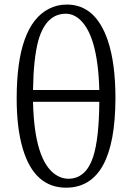

<svg xmlns="http://www.w3.org/2000/svg" viewBox="-20 -827 592 860"><path d="M424.8 -371.1H127.9Q133.8 -105.5 231.4 -43Q257.8 -26.4 286.1 -26.4Q365.2 -26.4 397.5 -125Q423.8 -208 424.8 -371.1ZM127.9 -423.8H424.8Q418 -675.8 331.1 -745.1Q304.7 -765.6 275.4 -765.6Q185.5 -765.6 151.4 -644.5Q129.9 -563.5 127.9 -423.8ZM279.3 -806.6Q408.2 -806.6 462.9 -645.5Q497.1 -543.9 497.1 -386.7Q496.1 12.7 276.4 13.7Q133.8 13.7 82 -161.1Q54.7 -252.9 54.7 -385.7Q54.7 -712.9 198.2 -787.1Q235.4 -806.6 279.3 -806.6Z"/></svg>

Font: GenYoMin JP Regular
Style: Regular
Weight: 400
Version: Version 1.001;PS 1;hotconv 16.6.51;makeotf.lib2.5.65220 DEVE